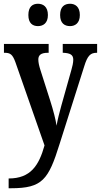

<svg xmlns="http://www.w3.org/2000/svg" viewBox="-20 -770 537 1022"><path d="M353 -631C379 -631 405 -646 405 -690C405 -735 379 -750 353 -750C324 -750 300 -735 300 -690C300 -646 324 -631 353 -631ZM182 -631C209 -631 235 -646 235 -690C235 -735 209 -750 182 -750C154 -750 131 -735 131 -690C131 -646 154 -631 182 -631ZM26 180V232H39C206 232 238 186 297 -3L428 -416C446 -475 462 -489 495 -489H497V-536H314V-489H318C353 -487 370 -479 370 -452C370 -436 365 -415 360 -398L306 -206C296 -169 287 -135 281 -101C277 -131 264 -182 247 -235L195 -398C188 -420 184 -438 184 -453C184 -476 197 -489 235 -489H239V-536H1V-489H5C35 -489 47 -480 62 -439L217 4C187 111 143 180 26 180Z"/></svg>

Font: Noto Serif Georgian Condensed SemiBold
Style: Regular
Weight: 600
Width: 3
Designer: Monotype Design Team, Akaki Razmadze
Foundry: Google LLC
Version: Version 2.003